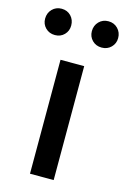

<svg xmlns="http://www.w3.org/2000/svg" viewBox="-152 -838 592 895"><g transform="rotate(15 144.5 -390.5)"><path d="M86.9 0V-549.8H201.2V0ZM-32.2 -716.8Q-32.2 -744.1 -14.2 -762.7Q3.9 -781.2 31.2 -781.2Q58.6 -781.2 76.2 -762.7Q93.8 -744.1 93.8 -716.8Q93.8 -690.4 76.2 -672.4Q58.6 -654.3 31.2 -654.3Q3.9 -654.3 -14.2 -672.4Q-32.2 -690.4 -32.2 -716.8ZM193.4 -716.8Q193.4 -744.1 211.4 -762.7Q229.5 -781.2 256.8 -781.2Q284.2 -781.2 302.2 -762.7Q320.3 -744.1 320.3 -716.8Q320.3 -690.4 302.2 -672.4Q284.2 -654.3 256.8 -654.3Q229.5 -654.3 211.4 -672.4Q193.4 -690.4 193.4 -716.8Z"/></g></svg>

Font: Gen Shin Gothic Medium
Style: Regular
Weight: 500
Designer: [Source Han Sans]
Ryoko NISHIZUKA  (kana & ideographs); Paul D. Hunt (Latin, Greek & Cyrillic); Wenlong ZHANG  (bopomofo
Version: Version 1.002.20150607